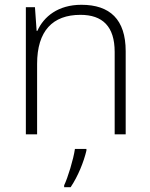

<svg xmlns="http://www.w3.org/2000/svg" viewBox="-20 -561 628 802"><path d="M320 -541C223 -541 163 -492 136 -432H133L126 -531H88V0H135V-294C135 -432 200 -499 316 -499C408 -499 459 -451 459 -344V0H505V-347C505 -480 439 -541 320 -541ZM341 68V61H293C287 104 263 182 248 213V221H275C306 175 330 115 341 68Z"/></svg>

Font: Noto Sans Syriac Extralight
Style: Regular
Weight: 200
Designer: Patrick Giasson and the Monotype Design Team
Foundry: Monotype Imaging Inc.
Version: Version 3.000